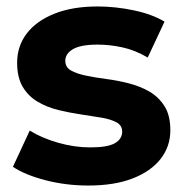

<svg xmlns="http://www.w3.org/2000/svg" viewBox="-20 -566 571 594"><path d="M253 8Q184 8 120.5 -8.5Q57 -25 20 -50L72 -162Q109 -139 159.5 -124.5Q210 -110 259 -110Q313 -110 335.5 -123Q358 -136 358 -159Q358 -178 340.5 -187.5Q323 -197 294 -202Q265 -207 230.5 -212Q196 -217 161 -225.5Q126 -234 97 -251Q68 -268 50.5 -297Q33 -326 33 -372Q33 -423 62.5 -462Q92 -501 148 -523.5Q204 -546 282 -546Q337 -546 394 -534Q451 -522 489 -499L437 -388Q398 -411 358.5 -419.5Q319 -428 282 -428Q230 -428 206 -414Q182 -400 182 -378Q182 -358 199.5 -348Q217 -338 246 -332Q275 -326 309.5 -321.5Q344 -317 379 -308Q414 -299 442.5 -282.5Q471 -266 489 -237.5Q507 -209 507 -163Q507 -113 477 -74.5Q447 -36 390.5 -14Q334 8 253 8Z"/></svg>

Font: Montserrat Thin
Style: Bold
Weight: 700
Version: Version 9.000